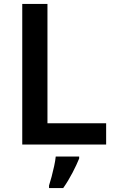

<svg xmlns="http://www.w3.org/2000/svg" viewBox="-20 -734 590 975"><path d="M93 0V-714H221V-108H519V0ZM382 71Q370 101 348.5 142.5Q327 184 301 221H229V208Q235 190 242 163.5Q249 137 255 109.5Q261 82 263 61H382Z"/></svg>

Font: Noto Sans Bassa Vah SemiBold
Style: Regular
Weight: 600
Designer: Monotype Design Team
Foundry: Monotype Imaging Inc.
Version: Version 2.002; ttfautohint (v1.8.4.7-5d5b)